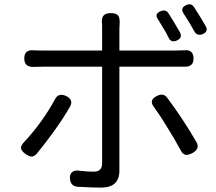

<svg xmlns="http://www.w3.org/2000/svg" viewBox="-20 -822 986 878"><path d="M442 36Q406 36 334 32Q303 29 300 -4Q298 -26 310.5 -35.5Q323 -45 346 -41Q379 -37 409 -37Q447 -37 447 -75V-517H174Q146 -517 133 -516Q91 -515 91 -555Q91 -596 134 -592Q146 -591 174 -591H310H447V-692Q447 -701 447 -709Q443 -736 452 -749Q461 -762 487 -762Q512 -762 521 -750Q529 -738 527 -711Q526 -704 526 -691V-591H785Q808 -591 821 -592Q865 -597 865 -554Q865 -515 822 -517Q804 -517 786 -517H526V-42Q526 36 442 36ZM125 -106Q114 -106 98 -117Q79 -130 76.5 -142.5Q74 -155 89 -171Q174 -262 232 -369Q248 -399 282 -383Q317 -366 301 -336Q270 -281 227 -222Q189 -169 148 -119Q136 -106 125 -106ZM829 -114Q815 -117 806 -135Q780 -184 746 -238Q717 -287 683 -334Q660 -364 697 -383Q726 -398 743 -377Q812 -286 878 -173Q896 -142 860 -122Q840 -112 829 -114ZM751 -650Q738 -676 727 -693Q721 -703 709 -723Q704 -730 702 -734Q685 -759 715 -771Q738 -780 750 -762Q778 -718 803 -674Q816 -649 789 -637Q762 -625 751 -650ZM869 -678Q850 -714 819 -761Q803 -786 832 -799Q854 -809 867 -790Q876 -776 896 -744Q899 -739 904 -731Q916 -711 921 -702Q934 -678 907 -666Q882 -656 869 -678Z"/></svg>

Font: GenSenRounded JP R
Style: Regular
Weight: 400
Version: Version 1.501;PS 1;hotconv 16.6.51;makeotf.lib2.5.65220